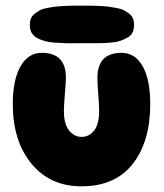

<svg xmlns="http://www.w3.org/2000/svg" viewBox="-20 -656 577 676"><path d="M267 0Q385 0 447 -78.5Q509 -157 509 -290Q509 -375 482.5 -422.5Q456 -470 408 -470Q323 -470 323 -382Q323 -360 326 -323Q329 -286 329 -264Q329 -219 311.5 -196.5Q294 -174 267 -174Q241 -174 223 -197Q205 -220 205 -264Q205 -287 208.5 -326Q212 -365 212 -383Q212 -470 127 -470Q79 -470 52 -422Q25 -374 25 -290Q25 -160 90.5 -80Q156 0 267 0ZM288 -504Q314 -504 328 -504Q342 -504 364.5 -505.5Q387 -507 399.5 -511Q412 -515 426 -522Q440 -529 446 -540.5Q452 -552 452 -568Q452 -581 448 -591Q444 -601 434.5 -608Q425 -615 416 -620Q407 -625 390 -628Q373 -631 362.5 -632.5Q352 -634 331 -635Q310 -636 300 -636Q290 -636 268 -636Q246 -636 236.5 -636Q227 -636 206 -635Q185 -634 174 -632.5Q163 -631 146.5 -628Q130 -625 121 -620Q112 -615 102.5 -608Q93 -601 89 -591Q85 -581 85 -568Q85 -552 91.5 -540.5Q98 -529 110 -522.5Q122 -516 137.5 -511.5Q153 -507 171.5 -506Q190 -505 209.5 -504Q229 -503 248 -504Q261 -504 268 -504Q275 -504 288 -504Z"/></svg>

Font: Cherry Bomb
Style: Regular
Weight: 400
Designer: satsuyako
Foundry: satsuyako
Version: Version 4.0